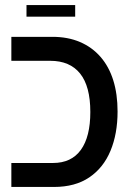

<svg xmlns="http://www.w3.org/2000/svg" viewBox="-20 -741 531 761"><path d="M25 0V-95H190Q263 -95 300.5 -147Q338 -199 338 -297Q338 -399 297.5 -449.5Q257 -500 179 -500H25V-595H188Q249 -595 297 -574.5Q345 -554 378.5 -515.5Q412 -477 429 -422.5Q446 -368 446 -299Q446 -211 418 -143.5Q390 -76 334 -38Q278 0 194 0ZM85 -675V-721H278V-675Z"/></svg>

Font: Noto Sans Hebrew SemiCondensed Medium
Style: Regular
Weight: 500
Width: 4
Designer: Monotype Design Team
Foundry: Monotype Imaging Inc.
Version: Version 2.003